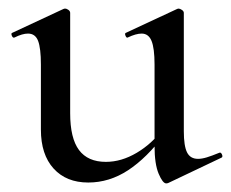

<svg xmlns="http://www.w3.org/2000/svg" viewBox="-20 -415 537 446"><path d="M185 9Q134 9 104.5 -23.5Q75 -56 75 -114V-265Q75 -303 68.5 -320Q62 -337 45 -337Q32 -337 14 -328Q10 -326 7.5 -332Q5 -338 9 -339L127 -394Q129 -395 131 -395Q135 -395 139 -392Q143 -389 143 -385V-152Q143 -94 163.5 -66.5Q184 -39 226 -39Q262 -39 297.5 -60Q333 -81 358 -115L363 -104Q321 -48 277.5 -19.5Q234 9 185 9ZM407 -385V-110Q407 -76 414.5 -61Q422 -46 440 -46Q449 -46 460.5 -49.5Q472 -53 489 -60Q493 -62 495.5 -56.5Q498 -51 495 -49L371 10Q369 11 366 11Q358 11 348.5 -11.5Q339 -34 339 -76V-265Q339 -303 332 -320Q325 -337 309 -337Q296 -337 277 -328Q274 -326 271.5 -332Q269 -338 273 -339L391 -394Q393 -395 395 -395Q398 -395 402.5 -392Q407 -389 407 -385Z"/></svg>

Font: Cormorant Light Medium
Style: Regular
Weight: 500
Version: Version 4.000